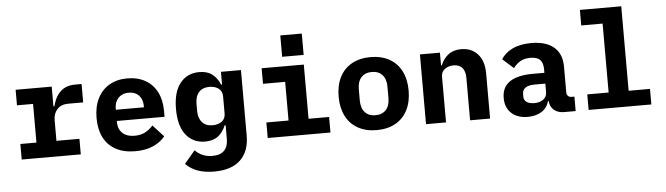

<svg xmlns="http://www.w3.org/2000/svg" viewBox="-54 -974 4908 1415"><g transform="rotate(-5 2400.0 -266.5)"><path d="M74 -115H193V-401H74V-516H341V-370H348Q385 -516 513 -516H562V-380H452Q399 -380 370 -348.5Q341 -317 341 -268V-115H511V0H74Z M650 -256Q650 -340 680.5 -401Q711 -462 767.5 -495Q824 -528 901 -528Q977 -528 1033.5 -496Q1090 -464 1120 -405Q1150 -346 1150 -266V-222H797V-213Q797 -162 829 -132Q861 -102 919 -102Q963 -102 996 -119Q1029 -136 1055 -166L1135 -79Q1102 -38 1047 -13Q992 12 914 12Q829 12 769.5 -20.5Q710 -53 680 -113Q650 -173 650 -256ZM797 -313V-305H1005V-313Q1005 -363 977.5 -392.5Q950 -422 902 -422Q870 -422 846.5 -408.5Q823 -395 810 -370.5Q797 -346 797 -313Z M1741 -31Q1741 85 1674.5 148.5Q1608 212 1480 212Q1342 212 1270 137L1349 43Q1400 96 1476 96Q1535 96 1564 66.5Q1593 37 1593 -18V-121H1586Q1565 -70 1528.5 -42Q1492 -14 1433 -14Q1344 -14 1291.5 -79.5Q1239 -145 1239 -271Q1239 -397 1291.5 -462.5Q1344 -528 1433 -528Q1492 -528 1528.5 -500Q1565 -472 1586 -422H1593V-516H1741ZM1593 -208V-334Q1593 -373 1566 -393Q1539 -413 1497 -413Q1448 -413 1420.5 -382.5Q1393 -352 1393 -298V-245Q1393 -191 1420.5 -160Q1448 -129 1497 -129Q1539 -129 1566 -149Q1593 -169 1593 -208Z M1894 -115H2058V-401H1894V-516H2206V-115H2358V0H1894ZM2211 -745V-587H2052V-745Z M2441 -258Q2441 -341 2472 -402Q2503 -463 2561.5 -495.5Q2620 -528 2700 -528Q2780 -528 2838.5 -495.5Q2897 -463 2928 -402Q2959 -341 2959 -258Q2959 -175 2928 -114Q2897 -53 2838.5 -20.5Q2780 12 2700 12Q2620 12 2561.5 -20.5Q2503 -53 2472 -114Q2441 -175 2441 -258ZM2806 -217V-299Q2806 -356 2778 -387Q2750 -418 2700 -418Q2650 -418 2622 -387Q2594 -356 2594 -299V-217Q2594 -160 2622 -129Q2650 -98 2700 -98Q2750 -98 2778 -129Q2806 -160 2806 -217Z M3065 0V-516H3213V-422H3219Q3238 -470 3275.5 -499Q3313 -528 3371 -528Q3447 -528 3493 -477Q3539 -426 3539 -334V0H3391V-314Q3391 -363 3369 -388.5Q3347 -414 3304 -414Q3267 -414 3240 -394Q3213 -374 3213 -339V0Z M4087 0Q4041 0 4012.5 -24Q3984 -48 3980 -91H3975Q3962 -41 3920 -14.5Q3878 12 3818 12Q3742 12 3697 -29Q3652 -70 3652 -142Q3652 -301 3884 -301H3967V-327Q3967 -374 3945 -397Q3923 -420 3873 -420Q3829 -420 3799.5 -403Q3770 -386 3747 -355L3666 -427Q3693 -473 3750 -500.5Q3807 -528 3890 -528Q3997 -528 4056 -478.5Q4115 -429 4115 -333V-141Q4115 -127 4125 -117Q4135 -107 4149 -107H4172V0ZM3967 -159V-221H3888Q3844 -221 3820.5 -205.5Q3797 -190 3797 -160V-140Q3797 -113 3817.5 -99Q3838 -85 3874 -85Q3915 -85 3941 -104.5Q3967 -124 3967 -159Z M4268 -115H4426V-625H4268V-740H4574V-115H4732V0H4268Z"/></g></svg>

Font: iA Writer Mono V
Style: Regular
Weight: 400
Designer: Mike Abbink, Paul van der Laan, Pieter van Rosmalen
Foundry: Bold Monday
Version: Version 2.000